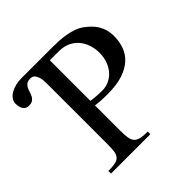

<svg xmlns="http://www.w3.org/2000/svg" viewBox="-185 -817 972 972"><g transform="rotate(-45 301.5 -331.0)"><path d="M580.6 -481Q580.6 -443.4 568.8 -409.7Q557.1 -376 529.8 -350.6Q502.4 -325.2 458 -310.5Q413.6 -295.9 348.1 -296.4H331.5Q324.2 -296.4 315.4 -296.6Q306.6 -296.9 294.7 -297.9Q282.7 -298.8 263.7 -301.3V-117.7Q263.7 -87.4 267.1 -68.1Q270.5 -48.8 280.8 -37.8Q291 -26.9 309.6 -22.7Q328.1 -18.6 358.9 -18.6V0H77.1V-18.6Q108.9 -18.6 127.2 -22.7Q145.5 -26.9 155 -37.8Q164.6 -48.8 167.2 -68.1Q169.9 -87.4 169.9 -117.7V-545.4Q169.9 -556.2 169.2 -570.6Q168.5 -585 164.3 -598.1Q160.2 -611.3 151.9 -620.4Q143.6 -629.4 128.9 -629.4Q110.8 -629.4 101.6 -622.6Q92.3 -615.7 86.9 -605.2Q81.5 -594.7 78.1 -582.8Q74.7 -570.8 69.3 -560.3Q64 -549.8 54.2 -543Q44.4 -536.1 25.9 -536.1Q18.1 -536.1 10.7 -539.1Q3.4 -542 -2.2 -548.6Q-7.8 -555.2 -11.2 -565.7Q-14.6 -576.2 -14.6 -590.8Q-14.6 -608.4 -4.4 -621.8Q5.9 -635.3 22 -644.3Q38.1 -653.3 58.1 -657.7Q78.1 -662.1 97.2 -662.1H317.9Q342.8 -662.1 368.7 -660.6Q394.5 -659.2 418.9 -654.5Q443.4 -649.9 465.1 -641.8Q486.8 -633.8 504.4 -620.6Q520 -608.9 533.9 -595.2Q547.9 -581.5 558.1 -564.9Q568.4 -548.3 574.5 -527.6Q580.6 -506.8 580.6 -481ZM468.8 -471.7Q468.8 -502 460 -529.8Q451.2 -557.6 433.6 -578.6Q416 -599.6 389.6 -612.1Q363.3 -624.5 328.1 -624.5H263.7V-334Q289.1 -330.1 309.1 -329.1Q329.1 -328.1 343.8 -328.1Q368.7 -328.1 391.4 -338.4Q414.1 -348.6 431.2 -367.7Q448.2 -386.7 458.3 -413.1Q468.3 -439.5 468.8 -471.7Z"/></g></svg>

Font: Doulos SIL Phon
Style: Regular
Weight: 400
Designer: Walt Agee, Victor Gaultney, Peter Martin, Debbi Hosken, Becca Hirsbrunner
Foundry: SIL International
Version: Version 5.000